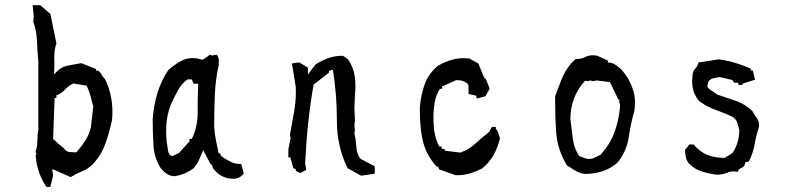

<svg xmlns="http://www.w3.org/2000/svg" viewBox="-20 -670 3058 738"><path d="M188.5 -451.7 189 -420.9Q189 -402.3 187.5 -385.3H189Q210.9 -411.1 237.3 -417Q262.7 -422.4 292.5 -427.2L349.1 -404.8V-401.4V-398.9Q349.6 -398.9 349.6 -398.9Q362.3 -398.9 368.7 -386.2Q374.5 -374.5 383.3 -366.7Q412.1 -307.1 412.1 -240.7Q412.1 -225.6 410.6 -209Q400.9 -162.6 386.2 -121.1Q372.1 -79.1 342.8 -45.4Q340.8 -43 337.9 -40Q319.3 -21.5 297.6 -12.7Q275.9 -3.9 251.5 10.7L182.1 -20L181.2 -15.1L184.1 5.4L173.3 48.3H168.9H158.2Q135.3 13.2 126 -21Q119.6 -43 116.7 -72.3L120.1 -79.1L116.2 -86.9Q120.1 -96.7 121.8 -106.2Q123.5 -115.7 123.5 -127Q123.5 -150.4 127.4 -172.4V-434.1Q123.5 -472.7 122.1 -512.7Q120.6 -552.7 107.9 -586.4L109.9 -604.5L105.5 -649.9H134.8L173.8 -616.2L196.8 -502.4Q188.5 -479 188.5 -451.7ZM196.8 -303.7V-293.5H189.9L184.1 -136.2L204.6 -117.2L226.6 -99.1Q229 -95.2 231.4 -92.8Q238.3 -86.9 246.6 -85.9Q259.8 -84.5 273.4 -84.5L274.4 -85.4Q293.5 -106.9 308.1 -129.9Q322.3 -152.3 329.6 -182.6L338.4 -260.3Q333.5 -281.2 327.9 -301.5Q322.3 -321.8 313 -340.8L261.7 -349.1Q243.7 -340.8 230 -325.7Q215.3 -309.6 196.8 -303.7Z M876 17.1Q829.1 17.1 798.3 -23.9L797.9 -24.9L794.9 -35.2L788.6 -40.5L761.2 -92.3L740.2 -44.9L724.6 -23.4Q705.6 -9.8 688 -2.7Q670.4 4.4 651.9 7.3H651.4Q627.4 7.3 606 -14.2Q601.6 -18.6 597.2 -24.4Q572.8 -63 569.8 -112.1Q566.9 -161.1 566.9 -210.9V-211.4Q570.8 -265.6 585.2 -312.7Q599.6 -359.9 627 -400.9Q650.4 -421.4 675.8 -435.5Q696.3 -446.8 721.2 -446.8Q728.5 -446.8 736.3 -445.8L758.8 -440.4L776.4 -451.7L787.1 -460.4L795.4 -456.5L813 -460Q817.9 -453.1 818.8 -449.7Q820.8 -443.8 820.8 -439V-420.4Q808.1 -363.8 805.7 -304Q803.2 -244.1 803.2 -181.6Q805.2 -154.8 810.5 -128.4Q815.4 -103 820.3 -81.5L828.6 -77.6V-71.3Q845.7 -58.6 864.3 -49.3Q883.3 -39.6 903.3 -39.6H907.2L917 -3.4Q913.1 1.5 910.6 3.9Q903.8 10.3 895.8 13.7Q887.7 17.1 876 17.1ZM708.5 -127V-136.2H717.3Q739.7 -180.7 739.7 -236.6Q739.7 -292.5 741.7 -348.1H724.1L717.3 -364.7H700.7Q678.2 -349.1 664.1 -322.8Q648.4 -294.4 635.7 -265.6Q623.5 -232.9 620.1 -199.2Q618.7 -183.1 618.7 -164.8Q618.7 -146.5 620.6 -126Q623.5 -108.9 625.2 -95.2Q627 -81.5 633.8 -73.2L643.1 -70.3L668.5 -82.5Z M1315.4 -24.9Q1274.9 -106.9 1274.9 -206.8Q1274.9 -306.6 1259.8 -399.9L1255.4 -401.4L1244.6 -397V-393.6V-391.1L1185.5 -344.7Q1161.6 -213.4 1152.8 -42.5L1157.2 -17.6L1135.3 -4.9L1116.7 -13.2V-20.5L1107.9 -22.9L1095.7 -64.9H1088.4V-95.2L1097.2 -140.6L1094.2 -151.4Q1103 -197.3 1110.1 -238.3Q1117.2 -279.3 1117.2 -317.4Q1117.2 -326.7 1116.7 -336.4L1102.1 -426.3L1129.9 -430.2L1163.6 -410.2V-407.2V-384.3H1164.1L1192.4 -421.9Q1216.3 -437.5 1241.5 -446.5Q1266.6 -455.6 1296.9 -455.6H1298.3L1317.4 -442.4Q1338.4 -412.1 1343.3 -377.9Q1346.2 -358.9 1346.2 -338.4Q1346.2 -322.3 1344.2 -305.2L1342.3 -252.9L1344.2 -207L1342.3 -189.5L1344.2 -171.9L1342.3 -157.7Q1348.1 -132.8 1349.6 -106.2Q1351.1 -79.6 1364.7 -60.1L1420.4 -30.8V-27.3V-2.4L1368.2 5.4L1316.4 -23.4Z M1593.8 -242.2Q1593.8 -252 1594.2 -261.7V-262.2Q1598.1 -305.7 1612.3 -345.7Q1626.5 -385.7 1662.1 -416.5Q1689.5 -432.6 1719.2 -440.9Q1739.7 -446.3 1761.7 -446.3Q1772.5 -446.3 1784.7 -444.8L1818.8 -425.8L1841.3 -370.6L1847.2 -366.7L1862.3 -329.6L1846.2 -300.3L1812.5 -291L1810.1 -302.2L1780.8 -309.1V-338.4Q1780.8 -346.7 1773.4 -351.1Q1767.6 -355 1765.6 -356Q1760.3 -358.9 1753.2 -360.4Q1746.1 -361.8 1733.4 -361.8L1679.2 -337.4V-328.6H1670.9Q1655.3 -303.2 1650.9 -276.4Q1646 -247.6 1646 -216.8Q1646 -186 1650.6 -158.7Q1655.3 -131.3 1668.5 -106.9H1677.2V-99.6L1689.9 -95.7V-90.8L1749.5 -83.5Q1780.8 -94.2 1806.9 -117.9Q1833 -141.6 1860.8 -163.6L1870.6 -182.1H1886.2V-174.8L1892.6 -166.5L1901.9 -137.7Q1892.6 -101.6 1877 -73.7Q1860.8 -45.4 1834 -22.9Q1812.5 -11.7 1788.1 -3.9Q1763.7 3.4 1738.3 3.4H1732.4H1731.4L1668 -19L1664.1 -28.8L1657.2 -30.3L1656.2 -31.7Q1614.3 -79.6 1603 -138.7Q1593.8 -188 1593.8 -242.2Z M2113.8 -276.4Q2113.8 -288.1 2113.8 -300.8Q2126 -334 2138.7 -365.7Q2151.4 -397.5 2175.8 -427.2L2192.4 -442.9H2194.3Q2215.3 -442.9 2230.5 -451.2Q2242.7 -457.5 2258.8 -457.5Q2265.6 -457.5 2273.9 -456.5L2316.9 -437V-433.6V-429.7Q2317.4 -429.7 2317.9 -429.7Q2332 -429.7 2344.5 -421.6Q2356.9 -413.6 2369.1 -402.3Q2398.4 -369.1 2411.6 -329.6Q2420.9 -303.2 2420.9 -274.9Q2420.9 -260.3 2418.5 -245.1V-244.6Q2404.8 -196.3 2396.7 -142.8Q2388.7 -89.4 2354.5 -45.9Q2328.1 -22.5 2296.9 -12.2Q2265.6 -1.5 2227.5 -1.5H2227.1Q2207 -4.4 2191.9 -13.7Q2176.8 -22.9 2159.2 -34.2Q2122.6 -94.2 2117.7 -162.1Q2113.8 -218.3 2113.8 -276.4ZM2229 -359.9Q2172.4 -297.9 2172.4 -212.4Q2177.2 -172.4 2181.9 -136.2Q2186.5 -100.1 2205.6 -70.8Q2219.2 -64.5 2231 -61Q2236.8 -59.1 2243.4 -59.1Q2250 -59.1 2257.8 -60.5L2287.6 -74.7Q2325.7 -115.7 2342.8 -164.1Q2359.9 -212.4 2363.8 -266.6L2359.4 -278.3L2361.8 -286.6H2360.4H2356.9L2324.7 -354.5L2272.9 -360.8L2259.8 -357.9L2249 -360.8L2237.3 -357.9Z M2629.4 -114.7H2646Q2651.9 -107.9 2656.2 -103.5Q2677.2 -83 2701.2 -73.7Q2730 -63 2765.1 -63L2794.9 -81.1Q2807.6 -98.6 2814.7 -122.3Q2821.8 -146 2821.8 -170.4Q2817.9 -185.5 2813.5 -199.2Q2810.1 -211.4 2795.9 -220.7Q2766.1 -235.4 2733.4 -246.6Q2700.7 -257.8 2668.5 -280.3Q2640.6 -311 2640.6 -357.4Q2640.6 -368.2 2642.1 -379.4Q2642.1 -396 2652.3 -406.2Q2660.2 -414.1 2663.6 -426.3L2664.6 -429.7L2742.2 -441.9Q2773.4 -438 2804.2 -429Q2835 -419.9 2863.3 -407.2L2867.7 -398.9H2873.5L2882.3 -363.8L2836.4 -349.1L2831.5 -343.3H2819.3L2816.4 -352.1H2801.8L2795.4 -362.3L2747.6 -373.5Q2734.9 -372.6 2722.7 -369.1Q2715.3 -367.7 2711.4 -364.7Q2706.5 -361.3 2704.1 -358.4L2698.2 -338.4Q2704.6 -328.1 2714.4 -321.8Q2726.1 -314.5 2736.8 -306.6Q2770.5 -294.9 2806.2 -283.2Q2841.8 -271.5 2871.6 -243.7Q2877.4 -231.4 2887.2 -219.2Q2897.9 -205.1 2897.9 -186.5V-185.5Q2887.2 -151.9 2880.9 -117.2Q2874.5 -81.1 2859.4 -51.3L2857.9 -48.8L2845.7 -46.9L2840.3 -30.8L2818.8 -18.1L2816.4 -9.8Q2805.7 -11.2 2800.3 -11.2Q2786.6 -11.2 2776.4 -6.8Q2757.8 1.5 2734.4 1.5H2733.9Q2704.1 -2.4 2676.8 -11.2Q2647.5 -20.5 2625.5 -44.4Q2618.2 -55.7 2616 -67.6Q2613.8 -79.6 2612.8 -93.3Z"/></svg>

Font: Bakudai
Style: Medium
Weight: 500
Version: Version 1.48